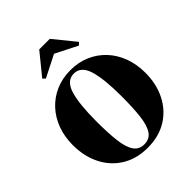

<svg xmlns="http://www.w3.org/2000/svg" viewBox="-275 -1178 1348 1348"><g transform="rotate(-45 399.5 -504.0)"><path d="M400.5 -922.5 236.5 -839.5 218.5 -857.5 348.5 -1017.5H453.5L583.5 -857.5L564.5 -839.5ZM400 10Q289 10 208.2 -40Q127.5 -90 83.8 -177Q40 -264 40 -375Q40 -458.5 66 -528.8Q92 -599 140 -650.8Q188 -702.5 254 -731.2Q320 -760 400 -760Q480 -760 546 -731.2Q612 -702.5 660 -650.8Q708 -599 734 -528.8Q760 -458.5 760 -375Q760 -264 716.2 -177Q672.5 -90 591.8 -40Q511 10 400 10ZM400 -726Q329.5 -726 302.2 -637.5Q275 -549 275 -375Q275 -259 284.5 -181Q294 -103 321 -63.5Q348 -24 400 -24Q452 -24 479 -63.5Q506 -103 515.5 -181Q525 -259 525 -375Q525 -549 497.8 -637.5Q470.5 -726 400 -726Z"/></g></svg>

Font: Bodoni* 06pt Fatface
Style: Regular
Weight: 900
Version: Version 2.3